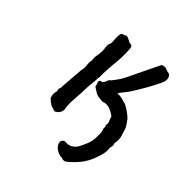

<svg xmlns="http://www.w3.org/2000/svg" viewBox="-137 -513 741 777"><g transform="rotate(30 233.0 -124.5)"><path d="M135 4Q115 -7 109 -14Q103 -21 94 -35Q94 -41 94 -47.5Q94 -54 98 -62Q99 -64 101.5 -69Q104 -74 103 -80Q103 -84 106 -87Q109 -90 110 -94Q111 -99 114.5 -108Q118 -117 119 -121Q121 -126 125 -138Q129 -150 133.5 -162.5Q138 -175 141.5 -184.5Q145 -194 145 -195Q153 -208 154.5 -222.5Q156 -237 163 -251Q164 -265 169.5 -276Q175 -287 179 -298Q182 -308 183 -317Q184 -326 186 -333.5Q188 -341 191 -344Q195 -347 196.5 -353.5Q198 -360 199 -365Q202 -380 205 -389Q210 -405 218 -404.5Q226 -404 235 -407Q242 -404 247 -399Q252 -394 257 -390Q260 -387 266.5 -385.5Q273 -384 273 -371Q267 -341 261 -321.5Q255 -302 249 -287Q243 -272 237 -253Q233 -241 229 -229Q225 -217 223 -205Q222 -204 221 -203Q220 -202 220 -201Q216 -185 210 -171Q204 -157 199 -140Q191 -112 179 -78.5Q167 -45 166 -20Q160 -8 153 -3Q146 2 135 4ZM277 157Q266 161 255 152Q244 150 231 139Q223 131 219 124Q215 117 214 107Q214 97 221 91.5Q228 86 236 89Q263 100 289 79Q301 67 314.5 49Q328 31 333 14Q336 2 339.5 -9.5Q343 -21 341 -34Q341 -38 343 -42Q345 -46 342 -51Q347 -60 346.5 -68Q346 -76 344 -94Q334 -107 319 -118Q304 -129 285 -127Q282 -127 280 -128Q278 -129 275 -130Q255 -136 246.5 -145Q238 -154 228 -165Q229 -175 227.5 -181.5Q226 -188 230 -194Q233 -196 236.5 -195.5Q240 -195 244 -196Q247 -198 250 -200.5Q253 -203 255 -205Q259 -214 266 -217Q273 -220 278 -225Q289 -233 298.5 -241.5Q308 -250 316 -259L416 -375Q432 -378 440 -371Q448 -364 460 -359Q468 -347 465 -336Q462 -325 454 -315Q434 -291 408 -265Q382 -239 359 -218Q352 -212 340 -203.5Q328 -195 319 -187Q336 -182 345 -177Q354 -172 363 -166Q367 -165 378.5 -153Q390 -141 398 -129Q405 -121 411.5 -102Q418 -83 418 -76Q418 -57 419 -43Q420 -29 409 -5Q411 5 406 12.5Q401 20 401 26Q399 40 390.5 55Q382 70 378 75Q364 98 340.5 118.5Q317 139 277 157Z"/></g></svg>

Font: Caveat Medium
Style: Regular
Weight: 500
Designer: Pablo Impallari
Foundry: Pablo Impallari
Version: Version 2.000